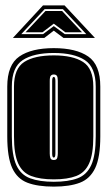

<svg xmlns="http://www.w3.org/2000/svg" viewBox="-20 -683 400 714"><path d="M180 11Q120 11 82 -3.5Q44 -18 25.5 -58Q7 -98 7 -176V-361Q7 -442 52 -473Q97 -504 180 -504Q263 -504 308 -473Q353 -442 353 -361V-176Q353 -98 334 -58Q315 -18 277 -3.5Q239 11 180 11ZM180 -7Q234 -7 268.5 -20Q303 -33 319.5 -69.5Q336 -106 336 -176V-361Q336 -433 295.5 -459.5Q255 -486 180 -486Q105 -486 64.5 -459.5Q24 -433 24 -361V-176Q24 -106 40.5 -69.5Q57 -33 92 -20Q127 -7 180 -7ZM180 -16Q129 -16 96 -28.5Q63 -41 47.5 -75.5Q32 -110 32 -176V-361Q32 -428 70 -452.5Q108 -477 180 -477Q251 -477 289 -452.5Q327 -428 327 -361V-176Q327 -110 311.5 -75.5Q296 -41 263.5 -28.5Q231 -16 180 -16ZM180 -88Q191 -88 193 -96.5Q195 -105 195 -112V-382Q195 -396 191.5 -401Q188 -406 180 -406Q173 -406 169 -401.5Q165 -397 165 -382V-112Q165 -102 167.5 -95Q170 -88 180 -88ZM180 -97Q174 -97 174 -112V-382Q174 -397 180 -397Q186 -397 186 -382V-112Q186 -97 180 -97ZM140 -663H220L333 -542H216L180 -569L145 -542H28ZM59 -556H140L180 -586L221 -556H301L214 -649H146ZM75 -563 149 -642H211L285 -563H223L180 -595L138 -563Z"/></svg>

Font: Alumni Sans Collegiate One
Style: Regular
Weight: 400
Designer: Robert E. Leuschke
Foundry: Robert E. Leuschke
Version: Version 1.100